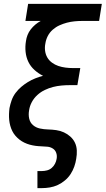

<svg xmlns="http://www.w3.org/2000/svg" viewBox="-20 -755 545 990"><path d="M173 215V127H196Q209 127 222.5 123.5Q236 120 246.5 111Q257 102 263.5 89.5Q270 77 272 64Q275 48 270 33.5Q265 19 252.5 11Q240 3 225 1.5Q210 0 194 -0.5Q178 -1 163 -3Q148 -5 133.5 -9Q119 -13 105.5 -19.5Q92 -26 80.5 -35Q69 -44 59.5 -55Q50 -66 43.5 -79Q37 -92 33 -106.5Q29 -121 27.5 -136Q26 -151 26.5 -167Q27 -183 29 -198Q33 -218 40 -238Q47 -258 60 -275.5Q73 -293 89.5 -307Q106 -321 124 -332Q142 -343 162 -351Q182 -359 202 -364Q178 -376 158 -394Q138 -412 126.5 -435.5Q115 -459 112 -487Q109 -515 114 -544Q116 -559 122 -574.5Q128 -590 138.5 -603.5Q149 -617 162 -628Q175 -639 190 -647H111L125 -735H505L491 -647H403Q384 -647 364 -645Q344 -643 325 -638Q306 -633 287 -624.5Q268 -616 252 -602Q236 -588 226.5 -569.5Q217 -551 214 -531Q210 -512 212.5 -493Q215 -474 224 -458.5Q233 -443 248 -432Q263 -421 280.5 -415Q298 -409 317.5 -406.5Q337 -404 356 -404H394L379 -316H341Q319 -316 297 -314Q275 -312 253.5 -306.5Q232 -301 211 -291Q190 -281 172.5 -265Q155 -249 144 -228.5Q133 -208 130 -186Q126 -164 130.5 -143.5Q135 -123 150 -110Q165 -97 185.5 -92.5Q206 -88 227.5 -87.5Q249 -87 270 -84Q291 -81 309.5 -72.5Q328 -64 343 -50.5Q358 -37 366.5 -19Q375 -1 376 20.5Q377 42 373 64Q370 84 363 104Q356 124 344 142.5Q332 161 314.5 175.5Q297 190 277.5 199Q258 208 237 211.5Q216 215 196 215Z"/></svg>

Font: Iosevka Semibold
Style: Italic
Weight: 600
Italic angle: -9°
Monospace: yes
Designer: Belleve Invis
Foundry: Belleve Invis
Version: Version 32.5.0; ttfautohint (v1.8.4)